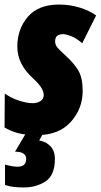

<svg xmlns="http://www.w3.org/2000/svg" viewBox="-22 -583 442 843"><path d="M143 10Q237 10 289 -48Q341 -106 341 -184Q341 -242 321.5 -274Q302 -306 268 -337Q236 -366 228 -377Q220 -388 220 -402Q220 -433 255 -433Q268 -433 291 -424Q314 -415 339 -393L400 -515Q372 -536 328.5 -549.5Q285 -563 237 -563Q146 -563 100 -509Q54 -455 54 -378Q54 -302 122 -240Q151 -213 160.5 -196Q170 -179 170 -166Q170 -148 155.5 -139Q141 -130 122 -130Q96 -130 62 -141Q28 -152 -1 -172L-2 -23Q28 -6 59 2Q90 10 143 10ZM82 240Q138 240 178.5 213Q219 186 219 115Q219 79 199 58.5Q179 38 150 34L169 0H93L44 83Q93 83 93 115Q93 149 55 149Q42 149 27 146Q12 143 0 140V229Q20 236 40.5 238Q61 240 82 240Z"/></svg>

Font: Noto Sans Display Condensed Black
Style: Italic
Weight: 900
Width: 3
Italic angle: -192°
Designer: Monotype Design Team
Foundry: Monotype Imaging Inc.
Version: Version 1.900